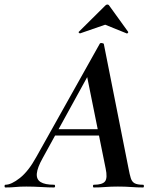

<svg xmlns="http://www.w3.org/2000/svg" viewBox="-58 -827 683 847"><path d="M-34 0Q-38 0 -38 -6Q-38 -12 -34 -12Q-8 -12 30 -42Q68 -72 103 -136L382 -634Q384 -638 391.5 -637Q399 -636 400 -633L509 -84Q514 -57 519 -41Q524 -25 536 -18.5Q548 -12 573 -12Q577 -12 577 -6Q577 0 573 0Q547 0 520.5 -2Q494 -4 462 -4Q431 -4 406.5 -2Q382 0 356 0Q352 0 352 -6Q352 -12 356 -12Q394 -12 405.5 -27Q417 -42 408 -84L323 -505L379 -582L130 -129Q107 -88 104.5 -62Q102 -36 121 -24Q140 -12 181 -12Q185 -12 185 -6Q185 0 180 0Q157 0 123.5 -2Q90 -4 58 -4Q29 -4 10.5 -2Q-8 0 -34 0ZM171 -229 186 -257H405L407 -229ZM296 -680Q294 -679 290.5 -682Q287 -685 290 -687L406 -802Q410 -807 415.5 -807Q421 -807 424 -802L507 -687Q509 -685 506 -681.5Q503 -678 500 -680L406 -718Z"/></svg>

Font: Cormorant Garamond Light
Style: Bold Italic
Weight: 700
Italic angle: -10°
Version: Version 4.001